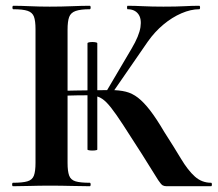

<svg xmlns="http://www.w3.org/2000/svg" viewBox="-20 -645 754 665"><path d="M557 0Q549 0 543.5 -3Q538 -6 528 -21Q518 -36 497 -70.5Q476 -105 435 -168Q404 -217 383.5 -246.5Q363 -276 348.5 -290.5Q334 -305 319.5 -310Q305 -315 284 -315Q245 -315 218 -314Q191 -313 174 -312L173 -330Q204 -331 242.5 -331.5Q281 -332 315 -332.5Q349 -333 364 -333Q393 -333 415.5 -327.5Q438 -322 458 -306.5Q478 -291 500 -262.5Q522 -234 549 -188Q583 -135 607 -95Q631 -55 655 -33.5Q679 -12 711 -12Q714 -12 714 -6Q714 0 711 0ZM25 0Q22 0 22 -6Q22 -12 25 -12Q58 -12 75 -17Q92 -22 97.5 -37Q103 -52 103 -81V-544Q103 -573 97.5 -587.5Q92 -602 75.5 -607.5Q59 -613 26 -613Q23 -613 23 -619Q23 -625 26 -625Q52 -625 84 -623.5Q116 -622 152 -622Q193 -622 228.5 -623.5Q264 -625 291 -625Q294 -625 294 -619Q294 -613 291 -613Q259 -613 242 -607Q225 -601 219.5 -586Q214 -571 214 -542V-81Q214 -52 219.5 -37Q225 -22 241.5 -17Q258 -12 291 -12Q294 -12 294 -6Q294 0 291 0Q263 0 228 -1Q193 -2 152 -2Q116 -2 83.5 -1Q51 0 25 0ZM283 -127V-495Q283 -498 291.5 -499Q300 -500 308.5 -499Q317 -498 317 -495V-127Q317 -125 308.5 -124Q300 -123 291.5 -124Q283 -125 283 -127ZM365 -317 347 -326 436 -477Q462 -521 466.5 -551Q471 -581 458.5 -597Q446 -613 422 -613Q420 -613 420 -619Q420 -625 422 -625Q446 -625 476 -623.5Q506 -622 546 -622Q592 -622 618.5 -623.5Q645 -625 670 -625Q673 -625 673 -619Q673 -613 670 -613Q641 -613 608.5 -599Q576 -585 546 -560Q516 -535 492 -501Z"/></svg>

Font: Cormorant Garamond Light
Style: Regular
Weight: 300
Designer: Christian Thalmann (Catharsis Fonts)
Foundry: Catharsis Fonts
Version: Version 4.001